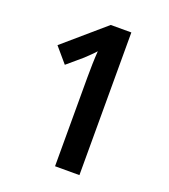

<svg xmlns="http://www.w3.org/2000/svg" viewBox="-132 -809 793 903"><g transform="rotate(20 264.5 -357.0)"><path d="M370 0V-714H267L64 -539L128 -464L202 -527C222 -546 241 -564 252 -577C249 -536 248 -487 248 -444V0Z"/></g></svg>

Font: Noto Sans Arabic SemCond SemBd
Style: Regular
Weight: 600
Width: 4
Designer: Monotype Design Team, Nadine Chahine, Nizar Qandah and Khaled Hosny
Foundry: Monotype Imaging Inc.
Version: Version 2.012